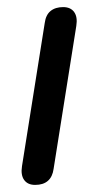

<svg xmlns="http://www.w3.org/2000/svg" viewBox="-20 -514 277 541"><path d="M79 7Q58 7 48 -7Q38 -21 42 -46L106 -449Q109 -472 122.5 -483Q136 -494 158 -494Q179 -494 189 -480Q199 -466 195 -441L131 -38Q128 -16 115 -4.5Q102 7 79 7Z"/></svg>

Font: Nunito ExtraLight Medium
Style: Italic
Weight: 500
Italic angle: -9°
Version: Version 3.602